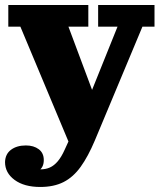

<svg xmlns="http://www.w3.org/2000/svg" viewBox="-23 -538 644 763"><path d="M138 135Q159 135 175.5 127.5Q192 120 206.5 103Q221 86 234 57L305 -98L320 -124L444 -432H367V-518H591V-432H543L354 20Q327 84 297.5 125Q268 166 229.5 185.5Q191 205 137 205ZM279 96 58 -432H10V-518H328V-432H249L363 -127ZM80 40Q111 40 131 55Q151 70 151 98Q151 126 132.5 139Q114 152 85 153L81 111Q89 124 104.5 129.5Q120 135 138 135L137 205Q73 205 35 177Q-3 149 -3 106Q-2 74 21 57Q44 40 80 40Z"/></svg>

Font: Montagu Slab
Style: Bold
Weight: 700
Designer: Florian Karsten
Foundry: Florian Karsten
Version: Version 1.000